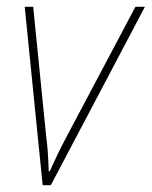

<svg xmlns="http://www.w3.org/2000/svg" viewBox="-20 -547 448 567"><path d="M106 0 53 -527H78L116 -148Q120 -117 121.5 -93Q123 -69 124 -41H127Q138 -66 150 -91Q162 -116 178 -146L380 -527H408L130 0Z"/></svg>

Font: Noto Sans SemiCondensed Thin
Style: Italic
Weight: 100
Width: 4
Italic angle: -12°
Designer: Monotype Design Team
Foundry: Monotype Imaging Inc.
Version: Version 2.013; ttfautohint (v1.8.4.7-5d5b)